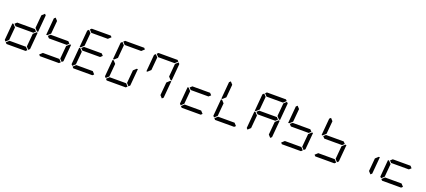

<svg xmlns="http://www.w3.org/2000/svg" viewBox="105 -2704 9783 4408"><g transform="rotate(20 4996.0 -500.0)"><path d="M90 -45 62 -76 98 -490H125L129 -485L185 -424L157 -107ZM671 -499 620 -453V-454H188V-453L144 -500L196 -547V-546H628ZM684 -485 689 -489H716L680 -76L646 -45L590 -107L618 -424ZM726 -955 754 -924 718 -510H691L687 -514L631 -575L659 -893ZM631 -31 597 0H132L103 -31L171 -93H574Z M947 -515 943 -510H916L952 -924L986 -955L1042 -893L1014 -576ZM1487 -499 1436 -453V-454H1004V-453L960 -500L1012 -547V-546H1444ZM1500 -485 1505 -489H1532L1496 -76L1462 -45L1406 -107L1434 -424ZM1447 -31 1413 0H948L919 -31L987 -93H1390Z M1722 -45 1694 -76 1730 -490H1757L1761 -485L1817 -424L1789 -107ZM1763 -515 1759 -510H1732L1768 -924L1802 -955L1858 -893L1830 -576ZM1817 -969 1851 -1000H2316L2345 -969L2277 -907H1874ZM2303 -499 2252 -453V-454H1820V-453L1776 -500L1828 -547V-546H2260ZM2263 -31 2229 0H1764L1735 -31L1803 -93H2206Z M2538 -45 2510 -76 2546 -490H2573L2577 -485L2633 -424L2605 -107ZM2579 -515 2575 -510H2548L2584 -924L2618 -955L2674 -893L2646 -576ZM2633 -969 2667 -1000H3132L3161 -969L3093 -907H2690ZM3132 -485 3137 -489H3164L3128 -76L3094 -45L3038 -107L3066 -424ZM3079 -31 3045 0H2580L2551 -31L2619 -93H3022Z M3395 -515 3391 -510H3364L3400 -924L3434 -955L3490 -893L3462 -576ZM3449 -969 3483 -1000H3948L3977 -969L3909 -907H3506ZM3948 -485 3953 -489H3980L3944 -76L3910 -45L3854 -107L3882 -424ZM3990 -955 4018 -924 3982 -510H3955L3951 -514L3895 -575L3923 -893Z M4370 -45 4342 -76 4378 -490H4405L4409 -485L4465 -424L4437 -107ZM4951 -499 4900 -453V-454H4468V-453L4424 -500L4476 -547V-546H4908ZM4911 -31 4877 0H4412L4383 -31L4451 -93H4854Z M5186 -45 5158 -76 5194 -490H5221L5225 -485L5281 -424L5253 -107ZM5227 -515 5223 -510H5196L5232 -924L5266 -955L5322 -893L5294 -576ZM5727 -31 5693 0H5228L5199 -31L5267 -93H5670Z M6002 -45 5974 -76 6010 -490H6037L6041 -485L6097 -424L6069 -107ZM6043 -515 6039 -510H6012L6048 -924L6082 -955L6138 -893L6110 -576ZM6097 -969 6131 -1000H6596L6625 -969L6557 -907H6154ZM6583 -499 6532 -453V-454H6100V-453L6056 -500L6108 -547V-546H6540ZM6596 -485 6601 -489H6628L6592 -76L6558 -45L6502 -107L6530 -424ZM6638 -955 6666 -924 6630 -510H6603L6599 -514L6543 -575L6571 -893Z M6859 -515 6855 -510H6828L6864 -924L6898 -955L6954 -893L6926 -576ZM7399 -499 7348 -453V-454H6916V-453L6872 -500L6924 -547V-546H7356ZM7412 -485 7417 -489H7444L7408 -76L7374 -45L7318 -107L7346 -424ZM7359 -31 7325 0H6860L6831 -31L6899 -93H7302Z M7675 -515 7671 -510H7644L7680 -924L7714 -955L7770 -893L7742 -576ZM8215 -499 8164 -453V-454H7732V-453L7688 -500L7740 -547V-546H8172ZM8228 -485 8233 -489H8260L8224 -76L8190 -45L8134 -107L8162 -424ZM8175 -31 8141 0H7676L7647 -31L7715 -93H8118Z M9044 -485 9049 -489H9076L9040 -76L9006 -45L8950 -107L8978 -424Z M9266 -45 9238 -76 9274 -490H9301L9305 -485L9361 -424L9333 -107ZM9847 -499 9796 -453V-454H9364V-453L9320 -500L9372 -547V-546H9804ZM9807 -31 9773 0H9308L9279 -31L9347 -93H9750Z"/></g></svg>

Font: DSEG7 Classic
Style: Italic
Weight: 400
Italic angle: -5°
Designer: Keshikan(Twitter:@keshinomi_88pro)
Version: Version 0.46